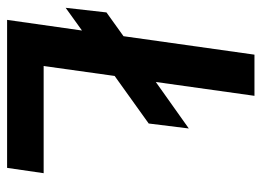

<svg xmlns="http://www.w3.org/2000/svg" viewBox="-118 -619 737 541"><g transform="rotate(90 250.5 -348.5)"><path d="M66 -211 2 -165 15 -280 82 -328 134 -697H250L211 -419L342 -512L328 -399L194 -303L166 -103H468L453 0H36Z"/></g></svg>

Font: Hanken Grotesk SemiBold
Style: Italic
Weight: 600
Italic angle: -8°
Designer: Alfredo Marco Pradil
Foundry: Hanken Design Co.
Version: Version 3.014